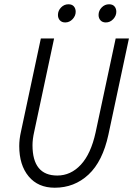

<svg xmlns="http://www.w3.org/2000/svg" viewBox="-20 -870 623 898"><path d="M70 -187Q70 -219 78 -254L171 -690H233L140 -254Q132 -219 132 -191Q132 -49 248 -49Q311 -49 358 -99.5Q405 -150 427 -250L521 -690H583L487 -240Q460 -115 394 -53.5Q328 8 236 8Q158 8 114 -45Q70 -98 70 -187ZM251 -800Q251 -820 265.5 -835Q280 -850 300 -850Q317 -850 325.5 -840Q334 -830 334 -815Q334 -796 319.5 -780.5Q305 -765 285 -765Q269 -765 260 -775Q251 -785 251 -800ZM441 -800Q441 -820 455.5 -835Q470 -850 490 -850Q507 -850 515.5 -840Q524 -830 524 -815Q524 -796 509.5 -780.5Q495 -765 475 -765Q459 -765 450 -775Q441 -785 441 -800Z"/></svg>

Font: Radio Canada Condensed Light
Style: Italic
Weight: 300
Width: 3
Italic angle: -12°
Designer: Charles Daoud, Etienne Aubert Bonn, Alexandre Saumier Demers, Jacques Le Bailly
Foundry: Radio-Canada
Version: Version 2.104; ttfautohint (v1.8.4.7-5d5b);gftools[0.9.28.de